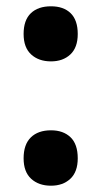

<svg xmlns="http://www.w3.org/2000/svg" viewBox="-20 -577 322 610"><path d="M142 -382Q103 -382 79 -404Q55 -426 55 -469Q55 -513 78 -535Q101 -557 142 -557Q182 -557 204.5 -535Q227 -513 227 -469Q227 -426 203.5 -404Q180 -382 142 -382ZM142 13Q103 13 79 -9Q55 -31 55 -74Q55 -118 78 -140.5Q101 -163 142 -163Q181 -163 204 -141Q227 -119 227 -74Q227 -31 203.5 -9Q180 13 142 13Z"/></svg>

Font: Noto Sans Tamil Condensed ExtraBold
Style: Regular
Weight: 800
Width: 3
Designer: Jelle Bosma - Monotype Design Team
Foundry: Monotype Imaging Inc.
Version: Version 2.004; ttfautohint (v1.8.4.7-5d5b)